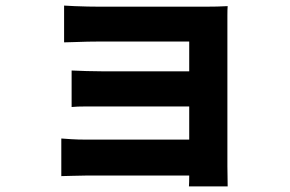

<svg xmlns="http://www.w3.org/2000/svg" viewBox="-20 -589 1040 689"><path d="M210 -569Q224 -568 247 -567Q270 -566 295 -565.5Q320 -565 340 -565Q367 -565 405 -565Q443 -565 486.5 -565Q530 -565 573 -565Q616 -565 653.5 -565Q691 -565 716 -565Q734 -565 759 -565.5Q784 -566 797 -567Q796 -556 796 -533.5Q796 -511 796 -494Q796 -484 796 -448.5Q796 -413 796 -363Q796 -313 796 -257Q796 -201 796 -147.5Q796 -94 796 -53Q796 -12 796 8Q796 20 796.5 43Q797 66 797 80H658Q659 67 659 41.5Q659 16 659 1Q659 -24 659 -64Q659 -104 659 -151Q659 -198 659 -245Q659 -292 659 -333.5Q659 -375 659 -403.5Q659 -432 659 -440Q649 -440 627.5 -440Q606 -440 577.5 -440Q549 -440 517 -440Q485 -440 452.5 -440Q420 -440 391 -440Q362 -440 340 -440Q320 -440 294.5 -439.5Q269 -439 246 -438Q223 -437 210 -437ZM237 -336Q258 -335 290.5 -334Q323 -333 352 -333Q364 -333 394 -333Q424 -333 464 -333Q504 -333 546 -333Q588 -333 626 -333Q664 -333 690 -333Q716 -333 723 -333V-207Q716 -207 690 -207Q664 -207 626 -207Q588 -207 546 -207Q504 -207 464 -207Q424 -207 394 -207Q364 -207 352 -207Q323 -207 289.5 -207Q256 -207 237 -205ZM200 -92Q212 -91 236 -89.5Q260 -88 287 -88Q303 -88 338 -88Q373 -88 418.5 -88Q464 -88 513 -88Q562 -88 606 -88Q650 -88 681.5 -88Q713 -88 724 -88V41Q710 41 677 41Q644 41 599.5 41Q555 41 507.5 41Q460 41 415 41Q370 41 336 41Q302 41 287 41Q266 41 239 42Q212 43 200 43Z"/></svg>

Font: Noto Sans TC ExtraBold
Style: Regular
Weight: 800
Designer: Ryoko NISHIZUKA  (kana, bopomofo & ideographs); Paul D. Hunt (Latin, Greek & Cyrillic); Sandoll Communications , Soo-you
Foundry: Adobe
Version: Version 2.004-H2;hotconv 1.0.118;makeotfexe 2.5.65603